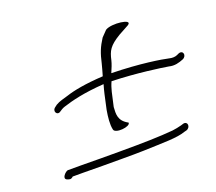

<svg xmlns="http://www.w3.org/2000/svg" viewBox="-106 -783 1021 906"><g transform="rotate(-20 404.0 -330.5)"><path d="M153 -367C130 -352 148 -323 168 -339L179 -346C184 -349 189 -351 195 -353C239 -367 300 -383 403 -390C399 -375 394 -359 391 -344L375 -271C369 -236 365 -201 371 -174C375 -150 455 -158 452 -179C405 -204 409 -238 411 -272L427 -343C431 -359 436 -375 443 -390C570 -386 685 -369 721 -363C748 -356 772 -363 794 -372C818 -383 810 -414 786 -405L775 -400C764 -395 749 -395 737 -398C702 -406 599 -423 455 -426C464 -447 472 -466 476 -483C486 -528 497 -549 553 -583L606 -612C641 -635 534 -648 502 -627L474 -598C449 -559 439 -533 428 -484C424 -467 418 -447 412 -426C323 -421 262 -409 226 -397C201 -389 182 -386 162 -374ZM86 -27C97 -23 105 -18 117 -30H168C231 -29 301 -29 353 -29C408 -29 446 -29 473 -30C579 -34 642 -33 684 -48L696 -51C719 -59 717 -91 693 -86L680 -82C666 -78 649 -75 634 -73C565 -67 491 -65 361 -65C309 -65 239 -65 176 -66H105C94 -64 66 -37 86 -27Z"/></g></svg>

Font: Stray Cat
Style: UltExtObl
Weight: 400
Version: Version 1.0